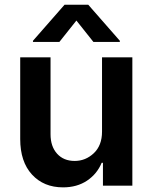

<svg xmlns="http://www.w3.org/2000/svg" viewBox="-20 -789 648 816"><path d="M377 -610.8 304.7 -701.7 232.4 -610.8H120.1V-615.7L254.4 -769H355L489.3 -615.7V-610.8ZM413.6 -229.5V-545.4H542.5V0H417.5V-97.2H412.1Q392.6 -49.8 349.9 -21.2Q307.1 7.3 248 7.3Q166 7.3 116 -47.1Q65.9 -101.6 65.9 -198.2V-545.4H194.8V-218.3Q194.8 -166.5 222.7 -135.7Q250.5 -105 297.4 -105Q343.8 -105 378.7 -137.9Q413.6 -170.9 413.6 -229.5Z"/></svg>

Font: Interop SemBd
Style: Regular
Weight: 600
Designer: Rasmus Andersson, Google, Jang Haemin
Foundry: jhaemin
Version: Version 1.007